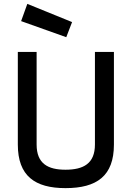

<svg xmlns="http://www.w3.org/2000/svg" viewBox="-20 -962 680 991"><path d="M169 -216V-694H72V-216C72 -54 160 9 318 9C480 9 568 -54 568 -216V-694H470V-216C470 -118 411 -86 318 -86C228 -86 169 -117 169 -216ZM121 -942 89 -853 322 -770 352 -848Z"/></svg>

Font: TitilliumText22L
Style: 600 wt
Weight: 600
Designer: Campivisivi
Foundry: Campivisivi
Version: 1.000